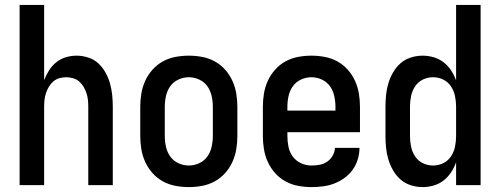

<svg xmlns="http://www.w3.org/2000/svg" viewBox="-20 -755 2040 783"><path d="M60 0V-735H160V-428Q168 -449 180 -468Q192 -487 209.5 -501Q227 -515 248.5 -521.5Q270 -528 292 -528Q316 -528 339.5 -520.5Q363 -513 380.5 -497Q398 -481 410 -459.5Q422 -438 428.5 -415Q435 -392 437.5 -368Q440 -344 440 -320V0H340V-320Q340 -334 338.5 -348Q337 -362 332.5 -375.5Q328 -389 320.5 -401.5Q313 -414 302.5 -423Q292 -432 278 -436Q264 -440 250 -440Q236 -440 222 -436Q208 -432 197.5 -423Q187 -414 179.5 -401.5Q172 -389 167.5 -375.5Q163 -362 161.5 -348Q160 -334 160 -320V0Z M750 8Q723 8 696 3Q669 -2 645 -15Q621 -28 602.5 -48.5Q584 -69 572.5 -94Q561 -119 556.5 -146Q552 -173 552 -200V-320Q552 -347 556.5 -374Q561 -401 572.5 -426Q584 -451 602.5 -471.5Q621 -492 645 -505Q669 -518 696 -523Q723 -528 750 -528Q777 -528 804 -523Q831 -518 855 -505Q879 -492 897.5 -471.5Q916 -451 927.5 -426Q939 -401 943.5 -374Q948 -347 948 -320V-200Q948 -173 943.5 -146Q939 -119 927.5 -94Q916 -69 897.5 -48.5Q879 -28 855 -15Q831 -2 804 3Q777 8 750 8ZM750 -80Q772 -80 792.5 -89.5Q813 -99 825.5 -116.5Q838 -134 843 -156Q848 -178 848 -200V-320Q848 -342 843 -364Q838 -386 825.5 -403.5Q813 -421 792.5 -430.5Q772 -440 750 -440Q728 -440 707.5 -430.5Q687 -421 674.5 -403.5Q662 -386 657 -364Q652 -342 652 -320V-200Q652 -178 657 -156Q662 -134 674.5 -116.5Q687 -99 707.5 -89.5Q728 -80 750 -80Z M1250 8Q1223 8 1196 3Q1169 -2 1145 -15Q1121 -28 1102.5 -48.5Q1084 -69 1072.5 -94Q1061 -119 1056.5 -146Q1052 -173 1052 -200V-320Q1052 -347 1056.5 -374Q1061 -401 1072.5 -426Q1084 -451 1102.5 -471.5Q1121 -492 1145 -505Q1169 -518 1196 -523Q1223 -528 1250 -528Q1277 -528 1304 -523Q1331 -518 1355 -505Q1379 -492 1397.5 -471.5Q1416 -451 1427.5 -426Q1439 -401 1443.5 -374Q1448 -347 1448 -320V-216H1152V-200Q1152 -178 1156.5 -156Q1161 -134 1174 -116.5Q1187 -99 1207.5 -89.5Q1228 -80 1250 -80Q1267 -80 1283.5 -83Q1300 -86 1314 -95.5Q1328 -105 1336.5 -120Q1345 -135 1346 -152H1446Q1446 -128 1439 -105Q1432 -82 1418 -62.5Q1404 -43 1384.5 -29Q1365 -15 1343 -6.5Q1321 2 1297 5Q1273 8 1250 8ZM1348 -304V-320Q1348 -342 1343 -364Q1338 -386 1325.5 -403.5Q1313 -421 1292.5 -430.5Q1272 -440 1250 -440Q1228 -440 1207.5 -430.5Q1187 -421 1174.5 -403.5Q1162 -386 1157 -364Q1152 -342 1152 -320V-304Z M1704 8Q1679 8 1655.5 0.5Q1632 -7 1614 -22.5Q1596 -38 1583.5 -59.5Q1571 -81 1564 -104Q1557 -127 1554.5 -151.5Q1552 -176 1552 -200V-320Q1552 -344 1554.5 -368.5Q1557 -393 1564 -416Q1571 -439 1583.5 -460.5Q1596 -482 1614 -497.5Q1632 -513 1655.5 -520.5Q1679 -528 1704 -528Q1726 -528 1748.5 -521.5Q1771 -515 1789 -501Q1807 -487 1819.5 -468Q1832 -449 1840 -427V-735H1940V0H1840V-93Q1832 -71 1819.5 -52Q1807 -33 1789 -19Q1771 -5 1748.5 1.5Q1726 8 1704 8ZM1746 -80Q1768 -80 1787.5 -89.5Q1807 -99 1819 -117Q1831 -135 1835.5 -156.5Q1840 -178 1840 -200V-320Q1840 -342 1835.5 -363.5Q1831 -385 1819 -403Q1807 -421 1787.5 -430.5Q1768 -440 1746 -440Q1724 -440 1704.5 -430.5Q1685 -421 1673 -403Q1661 -385 1656.5 -363.5Q1652 -342 1652 -320V-200Q1652 -178 1656.5 -156.5Q1661 -135 1673 -117Q1685 -99 1704.5 -89.5Q1724 -80 1746 -80Z"/></svg>

Font: Iosevka Term Curly Semibold
Style: Regular
Weight: 600
Designer: Belleve Invis
Foundry: Belleve Invis
Version: Version 32.3.0